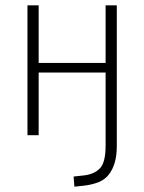

<svg xmlns="http://www.w3.org/2000/svg" viewBox="-20 -507 541 720"><path d="M259 193 256 155 293 151Q332 147 354 125Q376 103 376 40V-235H125V0H83V-487H125V-271H376V-487H418V40Q418 76 410.5 102Q403 128 388.5 147Q374 166 351 175.5Q328 185 297 189Z"/></svg>

Font: Nunito Sans 10pt Condensed ExtraLight
Style: Regular
Weight: 250
Width: 3
Designer: Vernon Adams
Foundry: Vernon Adams
Version: Version 3.101;gftools[0.9.27]